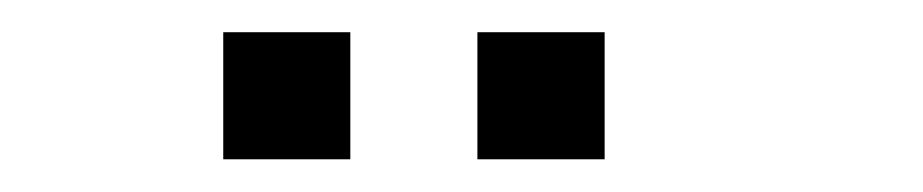

<svg xmlns="http://www.w3.org/2000/svg" viewBox="-20 -762 567 118"><path d="M351.6 -664.1H273.4V-742.2H351.6ZM195.3 -664.1H117.2V-742.2H195.3Z"/></svg>

Font: Leporid
Style: Regular
Weight: 400
Designer: GGBotNet
Foundry: GGBotNet
Version: 1.00